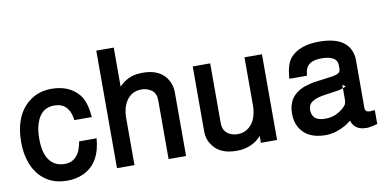

<svg xmlns="http://www.w3.org/2000/svg" viewBox="-71 -919 2309 1147"><g transform="rotate(-10 1084.0 -345.5)"><path d="M359 -327Q347 -420 279 -432Q276 -433 267 -433Q264 -433 261 -433.5Q258 -434 255 -434Q175 -434 147 -349Q133 -311 133 -252Q133 -130 199 -93Q224 -79 257 -79Q346 -79 365 -197H471Q459 -46 353 2Q310 22 255 22Q191 22 142.5 -5Q94 -32 63 -84Q44 -117 33.5 -160Q23 -203 23 -252Q23 -409 114 -486V-485Q171 -535 256 -535Q361 -535 419 -468L429 -455Q458 -411 465 -327Z M560 -713H666V-476Q718 -530 788 -534L810 -535Q921 -535 962 -457Q979 -425 979 -386V0H873V-355Q873 -400 847 -418Q819 -438 786 -438Q716 -438 684 -373Q666 -337 666 -286V0H560Z M1531 0H1433V-42Q1410 -16 1383.5 -2Q1357 12 1327 18Q1311 22 1282 22Q1173 22 1131 -52V-51Q1111 -83 1111 -127V-520H1217V-158Q1217 -103 1264 -83Q1285 -75 1305 -75Q1340 -75 1365.5 -92Q1391 -109 1407 -140Q1415 -158 1420 -180.5Q1425 -203 1425 -227V-520H1531Z M2137 -74V10Q2102 20 2080 22H2070Q1998 22 1980 -38Q1970 -30 1961.5 -24Q1953 -18 1945 -13Q1917 3 1886 12.5Q1855 22 1822 22Q1711 22 1666 -55Q1646 -92 1646 -138Q1646 -244 1741 -283L1752 -287L1791 -298L1805 -301Q1819 -303 1843.5 -306Q1868 -309 1903 -314Q1960 -320 1969 -339L1972 -354V-375Q1972 -423 1908 -432H1909Q1901 -433 1893 -433.5Q1885 -434 1876 -434Q1790 -434 1778 -375V-376L1773 -347H1667Q1671 -432 1705 -473Q1762 -535 1879 -535Q2055 -535 2076 -413Q2077 -408 2077.5 -401Q2078 -394 2078 -386V-97Q2078 -72 2108 -72Q2112 -72 2116 -73ZM1972 -236Q1966 -234 1958.5 -232Q1951 -230 1943 -228L1862 -216Q1771 -204 1759 -162L1760 -163L1756 -140Q1757 -116 1769.5 -99.5Q1782 -83 1808 -78Q1818 -75 1839 -75Q1869 -75 1896 -85.5Q1923 -96 1946 -116Q1951 -120 1956 -125.5Q1961 -131 1964 -135V-134Q1972 -148 1972 -169ZM1982 -240H1981L1991 -244L1972 -257V-236Z"/></g></svg>

Font: Ekushey Bangla
Style: Bold
Weight: 700
Designer: Al Mamun Sumon
Foundry: Al Mamun Sumon
Version: Version 1.0